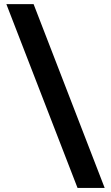

<svg xmlns="http://www.w3.org/2000/svg" viewBox="-20 -779 545 943"><path d="M360.8 144 11.2 -758.8H145L494.1 144Z"/></svg>

Font: SUSE
Style: Bold
Weight: 700
Designer: Rene Bieder
Foundry: SUSE
Version: Version 1.000